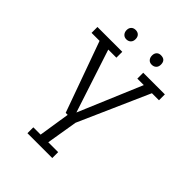

<svg xmlns="http://www.w3.org/2000/svg" viewBox="-250 -777 1154 1154"><g transform="rotate(45 326.5 -200.5)"><path d="M429 -450V-500H613V-450H553L354 0L321 199H405V249H194V199H256L287 0H270L108 -450H40V-500H251V-450H182L314 -47L484 -450ZM215 -570Q198 -570 187.5 -581.5Q177 -593 177 -611Q177 -629 187.5 -639.5Q198 -650 215.5 -650Q233 -650 243.5 -639.5Q254 -629 254 -610Q254 -591 243 -580.5Q232 -570 215 -570ZM430 -650Q470 -650 470 -610Q470 -591 459 -580.5Q448 -570 430.5 -570Q413 -570 403 -581.5Q393 -593 393 -611Q393 -629 403 -639.5Q413 -650 430 -650Z"/></g></svg>

Font: Antic Slab
Style: Regular
Weight: 400
Designer: Santiago Orozco
Foundry: Santiago Orozco
Version: Version 001.001